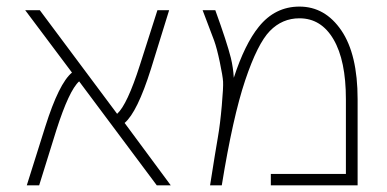

<svg xmlns="http://www.w3.org/2000/svg" viewBox="-20 -555 1163 577"><path d="M493.2 2H451.2L217.8 -310.5Q187.5 -283.2 149.4 -164.1L97.7 2H60.5L116.2 -174.8Q157.2 -304.7 196.3 -336.9L55.7 -524.4H99.6L332 -212.9Q362.3 -240.2 400.4 -359.4L453.1 -524.4H488.3L433.6 -347.7Q392.6 -217.8 354.5 -185.5Z M682.6 -321.3Q715.8 -422.9 757.8 -474.6Q806.6 -535.2 879.9 -535.2Q957 -535.2 1005.9 -463.4Q1054.7 -391.6 1054.7 -256.8V2H793.9V-32.2H1019.5V-256.8Q1019.5 -373 982.4 -436.5Q945.3 -500 879.9 -500Q828.1 -500 791 -461.9Q753.9 -423.8 716.8 -313.5Q679.7 -203.1 646.5 2H611.3Q627.9 -103.5 634.8 -142.6Q641.6 -181.6 646.5 -237.3Q651.4 -293 650.4 -309.6Q649.4 -326.2 640.6 -368.2Q631.8 -410.2 623.5 -433.1Q615.2 -456.1 588.9 -524.4H627Q662.1 -427.7 673.8 -380.9Q680.7 -352.5 682.6 -321.3Z"/></svg>

Font: Gen Shin Gothic ExtraLight
Style: Regular
Weight: 100
Designer: [Source Han Sans]
Ryoko NISHIZUKA  (kana & ideographs); Paul D. Hunt (Latin, Greek & Cyrillic); Wenlong ZHANG  (bopomofo
Version: Version 1.002.20150607